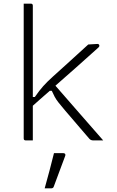

<svg xmlns="http://www.w3.org/2000/svg" viewBox="-20 -770 640 1053"><path d="M160 0H121Q110 0 110 -11V-750H149Q160 -750 160 -739V-238H171Q196 -274 217 -297.5Q238 -321 269 -349Q300 -377 352.5 -424.5Q405 -472 464 -526L514 -529Q525 -529 525 -518Q525 -517 523.5 -514Q522 -511 516 -506Q455 -451 397.5 -400Q340 -349 284 -300Q349 -225 413.5 -151.5Q478 -78 546 0H491Q478 0 470 -9Q466 -14 451.5 -30.5Q437 -47 417.5 -70Q398 -93 376.5 -118Q355 -143 337 -164Q315 -190 301.5 -207Q288 -224 280 -239Q272 -254 264 -272H253Q226 -248 201 -226.5Q176 -205 160 -190ZM276 70H328Q334 70 337 74Q340 78 338 84Q322 127 307 167Q292 207 275 253Q274 257 270.5 260Q267 263 260 263H225Q239 213 252 164Q265 115 276 70Z"/></svg>

Font: Recursive Sn Lnr St Lt
Style: Regular
Weight: 300
Version: Version 1.079;hotconv 1.0.112;makeotfexe 2.5.65598; ttfautoh